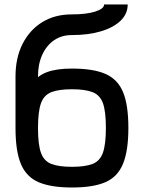

<svg xmlns="http://www.w3.org/2000/svg" viewBox="-20 -820 640 854"><path d="M300 14Q207 14 152 -9.5Q97 -33 73 -90.5Q49 -148 49 -250V-480Q49 -563 80.5 -625Q112 -687 168 -721.5Q224 -756 299 -756Q364 -756 403.5 -768.5Q443 -781 443 -800H548Q548 -759 517 -728.5Q486 -698 430 -681Q374 -664 299 -664Q254 -664 220.5 -641Q187 -618 168 -576.5Q149 -535 149 -480V-477Q167 -491 188.5 -499Q210 -507 237.5 -511Q265 -515 300 -515Q394 -515 448.5 -491.5Q503 -468 527 -411Q551 -354 551 -251Q551 -149 527 -91Q503 -33 448.5 -9.5Q394 14 300 14ZM300 -78Q359 -78 392 -91Q425 -104 438 -141.5Q451 -179 451 -251Q451 -324 438 -360.5Q425 -397 392 -410Q359 -423 300 -423Q241 -423 208 -410Q175 -397 162 -360Q149 -323 149 -250Q149 -178 162 -141Q175 -104 208 -91Q241 -78 300 -78Z"/></svg>

Font: Victor Mono
Style: Bold
Weight: 700
Monospace: yes
Designer: Rune Bjørnerås
Version: Version 1.561;gftools[0.9.30]